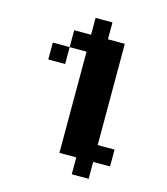

<svg xmlns="http://www.w3.org/2000/svg" viewBox="-129 -900 958 1099"><g transform="rotate(15 350.0 -350.0)"><path d="M200 -700V-600H300V0H400V100H500V0H600V-100H500V-700H400V-800H300V-700ZM100 -500H200V-600H100Z"/></g></svg>

Font: FT88 Gothique
Style: Regular
Weight: 400
Designer: Ange Degheest & Oriane Charvieux
Foundry: Velvetyne Type Foundry
Version: Version 1.000;FEAKit 1.0